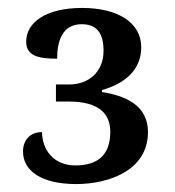

<svg xmlns="http://www.w3.org/2000/svg" viewBox="-20 -844 440 484"><path d="M172 -380C252 -380 353 -413 353 -511C353 -580 294 -603 237 -612V-617C294 -633 336 -667 336 -725C336 -787 277 -824 187 -824C95 -824 46 -787 46 -739C46 -704 75 -696 124 -696C124 -742 138 -783 186 -783C225 -783 241 -759 241 -716C241 -663 204 -631 154 -631H121V-588H154C227 -588 258 -559 258 -512C258 -451 224 -427 170 -427C114 -427 86 -468 86 -511C55 -511 38 -490 38 -462C38 -413 85 -380 172 -380Z"/></svg>

Font: Noto Serif Thai Medium
Style: Regular
Weight: 500
Designer: Monotype Design Team
Foundry: Monotype Imaging Inc.
Version: Version 1.901;PS 001.901;hotconv 1.0.88;makeotf.lib2.5.64775